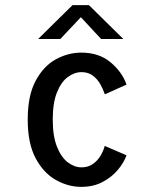

<svg xmlns="http://www.w3.org/2000/svg" viewBox="-20 -717 590 748"><path d="M296.5 11Q245.5 11 197.8 -15.8Q150 -42.5 119 -100.2Q88 -158 88 -251Q88 -345 119 -402.5Q150 -460 197.8 -486Q245.5 -512 296.5 -512Q365.5 -512 410.5 -474.5Q455.5 -437 473 -387.5L388.5 -349.5Q382 -369 370.8 -389Q359.5 -409 341.5 -422.5Q323.5 -436 297.5 -436Q270 -436 244.2 -417Q218.5 -398 202 -357.2Q185.5 -316.5 185.5 -251Q185.5 -186.5 202 -145.2Q218.5 -104 244.2 -84.5Q270 -65 297.5 -65Q324 -65 342.8 -78.8Q361.5 -92.5 372.5 -111.8Q383.5 -131 388 -148.5L473 -112Q462.5 -83 438.8 -54.8Q415 -26.5 379.2 -7.8Q343.5 11 296.5 11ZM128.5 -565 262.5 -697H326.5L460.5 -565H374L295 -650L215 -565Z"/></svg>

Font: Trispace SemiCondensed
Style: Regular
Weight: 400
Width: 4
Designer: Tyler Finck
Foundry: Etcetera Type Company
Version: Version 1.210; ttfautohint (v1.8.3)